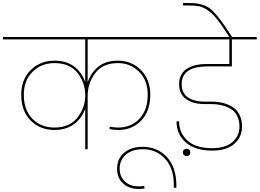

<svg xmlns="http://www.w3.org/2000/svg" viewBox="-55 -984 1713 1266"><path d="M507 0V-268Q487 -207 435 -167Q383 -127 304 -127Q209 -127 147 -189.5Q85 -252 85 -359Q85 -461 148 -522.5Q211 -584 304 -584Q384 -584 435 -544.5Q486 -505 507 -443V-724H-35V-740H1056V-724H523V-440Q543 -503 592.5 -543.5Q642 -584 722 -584Q812 -584 874 -522.5Q936 -461 936 -359Q936 -252 876.5 -189.5Q817 -127 725 -127Q694 -127 668 -133V-149Q694 -143 725 -143Q809 -143 864 -200.5Q919 -258 919 -359Q919 -454 862 -511Q805 -568 722 -568Q623 -568 573 -502Q523 -436 523 -351V0ZM304 -143Q404 -143 455.5 -208.5Q507 -274 507 -354V-355Q507 -439 456 -503.5Q405 -568 304 -568Q218 -568 160 -511Q102 -454 102 -359Q102 -258 159 -200.5Q216 -143 304 -143Z M858 262Q796 262 756.5 225.5Q717 189 717 128Q717 63 763 23.5Q809 -16 885 -16Q982 -16 1045 51Q1108 118 1108 241V254H1091V233Q1091 126 1033.5 63Q976 0 888 0Q816 0 775 35.5Q734 71 734 128Q734 180 768.5 212.5Q803 245 858 245Q876 245 897 242V259Q878 262 858 262Z M986 -724V-740H1638V-724H1474V-546H1313Q1143 -546 1143 -429Q1143 -369 1185 -341.5Q1227 -314 1292 -314H1337Q1377 -314 1411.5 -306Q1446 -298 1476 -280Q1506 -262 1523.5 -228.5Q1541 -195 1541 -150Q1541 -80 1490 -35.5Q1439 9 1343 9Q1231 9 1170 -45Q1109 -99 1109 -184H1126Q1126 -107 1181 -57Q1236 -7 1343 -7Q1432 -7 1478 -47.5Q1524 -88 1524 -150Q1524 -192 1507.5 -222.5Q1491 -253 1462.5 -268.5Q1434 -284 1403 -291Q1372 -298 1336 -298H1291Q1218 -298 1172 -331Q1126 -364 1126 -429Q1126 -467 1142 -494Q1158 -521 1185 -535.5Q1212 -550 1241.5 -556Q1271 -562 1305 -562H1457V-724Z M1193.5 38.5Q1187 45 1176 45Q1165 45 1158 38.5Q1151 32 1151 21Q1151 10 1158 3.5Q1165 -3 1176 -3Q1187 -3 1193.5 3.5Q1200 10 1200 21Q1200 32 1193.5 38.5Z M1459 -737Q1411 -813 1378 -855Q1345 -897 1312.5 -918Q1280 -939 1255 -943.5Q1230 -948 1184 -948H1152V-964H1184Q1223 -964 1245 -961Q1267 -958 1295.5 -947Q1324 -936 1348.5 -911Q1373 -886 1404.5 -844.5Q1436 -803 1477 -737Z"/></svg>

Font: SVN-Poppins Thin
Style: Regular
Weight: 100
Designer: Ninad Kale (Devanagari), Jonny Pinhorn (Latin)
Foundry: Indian Type Foundry
Version: Version 3.002 2017